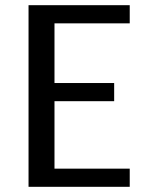

<svg xmlns="http://www.w3.org/2000/svg" viewBox="-20 -720 550 740"><path d="M90 0V-700H480V-630H190V-400H420V-330H190V-70H480V0Z"/></svg>

Font: Scada
Style: Regular
Weight: 400
Designer: Jovanny Lemonad
Foundry: Jovanny Lemonad
Version: Version 3.005; ttfautohint (v0.91) -l 8 -r 50 -G 200 -x 0 -w